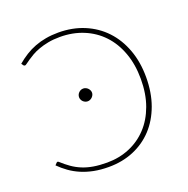

<svg xmlns="http://www.w3.org/2000/svg" viewBox="-128 -832 940 961"><g transform="rotate(-20 342.0 -351.5)"><path d="M58.5 -104.5Q60.5 -104.5 61.8 -103.5Q63 -102.5 65 -101Q87.5 -80.5 110.2 -64.5Q133 -48.5 159.5 -37.5Q186 -26.5 218.2 -21Q250.5 -15.5 291 -15.5Q355.5 -15.5 410.5 -38.5Q465.5 -61.5 506 -104.8Q546.5 -148 569.2 -210.2Q592 -272.5 592 -351.5Q592 -429 569.2 -491.2Q546.5 -553.5 505.5 -597Q464.5 -640.5 407.5 -664Q350.5 -687.5 282.5 -687.5Q247.5 -687.5 219.2 -682Q191 -676.5 168.5 -668.2Q146 -660 129.2 -650.2Q112.5 -640.5 100.5 -632.2Q88.5 -624 81.2 -618.5Q74 -613 71 -613Q66 -613 63 -616.5L55.5 -627.5Q79 -647.5 104.2 -663.2Q129.5 -679 157.2 -689.5Q185 -700 216 -705.5Q247 -711 282.5 -711Q357.5 -711 419.8 -685Q482 -659 526.5 -611.8Q571 -564.5 595.5 -498.2Q620 -432 620 -351.5Q620 -269 595.8 -202.5Q571.5 -136 528 -89.2Q484.5 -42.5 424.2 -17.2Q364 8 292 8Q248.5 8 212.2 0.8Q176 -6.5 145.8 -19.5Q115.5 -32.5 90 -50.8Q64.5 -69 42.5 -91L53 -102Q55.5 -104.5 58.5 -104.5ZM339 -370.5Q339 -364 336 -358Q333 -352 328.2 -347.2Q323.5 -342.5 317.2 -339.8Q311 -337 304.5 -337Q297.5 -337 291.2 -339.8Q285 -342.5 280.2 -347.2Q275.5 -352 272.8 -358Q270 -364 270 -370.5Q270 -384.5 280.2 -394.8Q290.5 -405 304.5 -405Q311 -405 317.2 -402.2Q323.5 -399.5 328.2 -394.8Q333 -390 336 -383.8Q339 -377.5 339 -370.5Z"/></g></svg>

Font: Lato 2
Style: Regular
Weight: 200
Designer: Lukasz Dziedzic with Adam Twardoch and Botio Nikoltchev
Foundry: tyPoland Lukasz Dziedzic
Version: Version 2.015; 2015-08-06; http://www.latofonts.com/